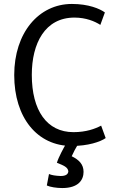

<svg xmlns="http://www.w3.org/2000/svg" viewBox="-20 -725 589 972"><path d="M343 66C380 84 403 107 403 145C403 185 378 227 295 227C267 227 234 222 217 214L228 156C242 162 261 165 287 166C312 166 325 158 326 142C323 121 303 113 268 99C277 69 304 21 312 7H374C365 21 351 48 343 66ZM515 -26C488 -7 426 14 343 14C169 14 52 -129 52 -345C52 -559 176 -705 344 -705C428 -705 485 -681 511 -662L488 -599C460 -617 415 -636 357 -636C208 -636 141 -506 141 -346C141 -166 217 -56 352 -56C416 -56 462 -73 492 -89Z"/></svg>

Font: Repo Regular
Style: Regular
Weight: 400
Designer: Stefan Peev
Foundry: Context Ltd
Version: Version 1.502